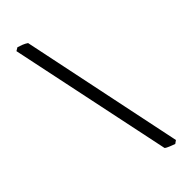

<svg xmlns="http://www.w3.org/2000/svg" viewBox="-304 -812 1008 1008"><g transform="rotate(-45 200.0 -308.5)"><path d="M315.9 164.1Q310.5 162.1 302.7 159.2Q294.9 156.2 286.9 153.1Q278.8 149.9 271.7 146.2Q264.6 142.6 261.2 139.2L70.8 -770L88.9 -780.8Q102.5 -776.9 117.2 -771Q131.8 -765.1 144 -756.8L333 151.9Z"/></g></svg>

Font: GentiumAlt
Style: Italic
Weight: 400
Italic angle: -7°
Designer: J. Victor Gaultney
Version: Version 1.02; 2005; OFL release